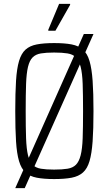

<svg xmlns="http://www.w3.org/2000/svg" viewBox="-20 -919 563 994"><path d="M59 55 414 -743H464L108 55ZM260 8Q207 8 170.5 1Q134 -6 112 -26Q90 -46 78.5 -85Q67 -124 63 -187Q59 -250 59 -344Q59 -438 63 -501Q67 -564 78.5 -603Q90 -642 112 -662Q134 -682 170.5 -689Q207 -696 260 -696Q315 -696 351 -689Q387 -682 409.5 -662Q432 -642 443.5 -603Q455 -564 459.5 -501Q464 -438 464 -344Q464 -250 459.5 -187Q455 -124 443.5 -85Q432 -46 409.5 -26Q387 -6 351 1Q315 8 260 8ZM260 -41Q302 -41 329.5 -45.5Q357 -50 373 -66Q389 -82 397.5 -115Q406 -148 408 -203.5Q410 -259 410 -344Q410 -429 408 -484.5Q406 -540 397.5 -573Q389 -606 373 -622Q357 -638 329.5 -642.5Q302 -647 260 -647Q219 -647 192 -642.5Q165 -638 149 -622Q133 -606 125 -573Q117 -540 115 -484.5Q113 -429 113 -344Q113 -259 115 -203.5Q117 -148 125 -115Q133 -82 149 -66Q165 -50 192 -45.5Q219 -41 260 -41ZM230 -760V-765L286 -899H343V-894L267 -760Z"/></svg>

Font: Saira Condensed Light
Style: Regular
Weight: 300
Width: 3
Designer: Hector Gatti with collaboration of the Omnibus-Type team
Foundry: Omnibus-Type
Version: Version 1.101